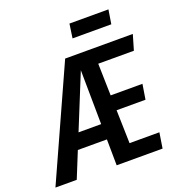

<svg xmlns="http://www.w3.org/2000/svg" viewBox="-199 -1000 1040 1125"><g transform="rotate(-20 321.0 -437.5)"><path d="M603 -875 588.9 -787.1H347.2L359.9 -875ZM660.2 -596.2H438L442.9 -397H641.1L626 -303.2H445.8L451.2 -96.2H637.2L622.1 0H335.9L334 -162.1H152.8L86.9 0H-45.9L266.1 -690.9H688ZM191.9 -257.8H333L329.1 -595.2Z"/></g></svg>

Font: Fira Sans Compressed Medium
Style: Italic
Weight: 500
Width: 3
Italic angle: -8°
Designer: Carrois Corporate & Edenspiekermann AG
Foundry: Carrois Corporate GbR & Edenspiekermann AG
Version: Version 4.203;PS 004.203;hotconv 1.0.88;makeotf.lib2.5.64775